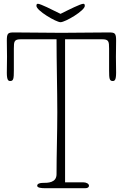

<svg xmlns="http://www.w3.org/2000/svg" viewBox="-20 -992 649 1012"><path d="M419 -972C405 -972 345 -942 299 -919C253 -942 193 -972 180 -972C175 -972 172 -970 172 -961C172 -936 276 -875 299 -875C324 -875 427 -936 427 -961C427 -970 424 -972 419 -972ZM278 -785C278 -669 282 -517 282 -401C282 -285 278 -183 278 -74C278 -28 232 -28 205 -28C193 -28 176 -25 176 -13C176 -2 199 0 217 0H429C442 0 449 -5 449 -13C449 -24 434 -31 419 -31H323V-785H518C553 -785 555 -774 555 -736V-620C555 -578 557 -565 574 -565C584 -565 592 -569 592 -609C592 -630 591 -671 591 -693C591 -714 592 -756 592 -778C592 -817 586 -821 554 -821C464 -821 394 -819 304 -819C214 -819 144 -821 54 -821C22 -821 16 -817 16 -778C16 -756 17 -714 17 -693C17 -671 16 -630 16 -609C16 -569 24 -565 34 -565C51 -565 53 -578 53 -620V-736C53 -774 55 -785 90 -785Z"/></svg>

Font: Life Savers
Style: Regular
Weight: 400
Designer: Pablo Impallari, Rodrigo Fuenzalida, Brenda Gallo
Foundry: Pablo Impallari, Rodrigo Fuenzalida, Brenda Gallo
Version: Version 3.000